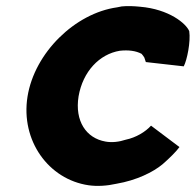

<svg xmlns="http://www.w3.org/2000/svg" viewBox="-20 -602 640 628"><path d="M70 -286C47 -142 139 -15 270 4C298 8 330 6 361 -1C426 -12 481 -39 512 -65C536 -86 556 -106 567 -121L474 -191C456 -171 425 -152 391 -145C370 -138 346 -135 325 -139C262 -150 224 -206 237 -287C251 -368 305 -425 372 -436C400 -439 424 -436 443 -426C446 -422 450 -418 452 -414L457 -399L581 -385C592 -406 604 -466 599 -500C589 -525 533 -572 438 -580C418 -582 397 -583 378 -581L363 -578C226 -559 93 -430 70 -286Z"/></svg>

Font: Rabbid Highway Sign IV
Style: BdObl
Weight: 400
Foundry: Cannot Into Space Fonts
Version: Version 0.277